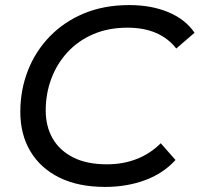

<svg xmlns="http://www.w3.org/2000/svg" viewBox="-20 -728 786 756"><path d="M394 8Q288 8 213.5 -29Q139 -66 99.5 -132.5Q60 -199 60 -287Q60 -374 90 -450.5Q120 -527 176.5 -585Q233 -643 311.5 -675.5Q390 -708 489 -708Q576 -708 643 -680Q710 -652 746 -599L674 -537Q643 -577 595 -598Q547 -619 482 -619Q407 -619 347.5 -593.5Q288 -568 246 -522.5Q204 -477 182 -418Q160 -359 160 -293Q160 -230 187.5 -182.5Q215 -135 268.5 -108Q322 -81 401 -81Q465 -81 518.5 -102Q572 -123 613 -164L671 -98Q623 -45 551 -18.5Q479 8 394 8Z"/></svg>

Font: Montserrat Thin Medium
Style: Italic
Weight: 500
Italic angle: -11.3°
Version: Version 9.000